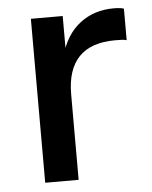

<svg xmlns="http://www.w3.org/2000/svg" viewBox="-44 -557 470 595"><g transform="rotate(-5 191.5 -260.0)"><path d="M73 0V-510H172V-383H177V0ZM177 -266 164 -387Q182 -452 226 -486Q270 -520 331 -520Q354 -520 363 -516V-418Q358 -420 349 -420.5Q340 -421 327 -421Q252 -421 214.5 -382Q177 -343 177 -266Z"/></g></svg>

Font: Instrument Sans Medium
Style: Regular
Weight: 500
Designer: Rodrigo Fuenzalida
Foundry: fragTYPE
Version: Version 1.000;gftools[0.9.28]